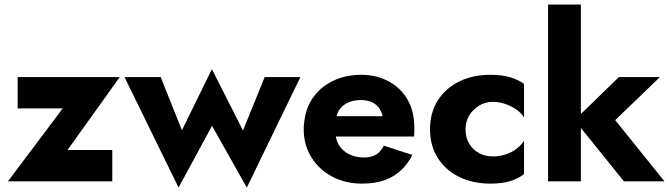

<svg xmlns="http://www.w3.org/2000/svg" viewBox="-20 -800 2957 847"><path d="M256.7 -321.8 15 0H475.3V-138.2H277.8L508.2 -460H57.8V-321.8Z M1147.7 -460 1032.3 -175.8 1068.8 27.5 1305.2 -460ZM884.8 -299.3 1068.8 27.5 1082.3 -164.2 914.8 -495ZM914.8 -495 752.5 -164.2 767.7 27.5 944.8 -299.3ZM529.2 -460 767.7 27.5 802.5 -175.8 688.8 -460Z M1379 -197.8H1806.2L1789.5 -287.3H1379ZM1672.3 -244.7V-217.8L1806.2 -197.8Q1807.8 -209.8 1807.8 -220.5Q1807.7 -231.2 1807.7 -237.2Q1807.7 -310.2 1777.2 -361.8Q1746.7 -413.5 1693.1 -441.8Q1639.5 -470 1573.8 -470Q1508.7 -470 1456 -446.5Q1403.3 -423 1369.1 -380.3Q1334.8 -337.7 1324.8 -280.7Q1322.8 -268.7 1321.3 -255.8Q1319.8 -243 1319.8 -230Q1319.8 -161 1353.4 -106.5Q1387 -52 1445.3 -21Q1503.5 10 1577 10Q1637.5 10 1680.6 -6.7Q1723.7 -23.3 1752.3 -51.6Q1781 -79.8 1799 -116.5L1673.2 -157.7Q1664.5 -140.2 1652.3 -128.3Q1640.2 -116.5 1622.9 -110.9Q1605.7 -105.3 1584.5 -105.3Q1549.5 -105.3 1520.6 -119.3Q1491.7 -133.2 1475 -160.5Q1458.3 -187.8 1458.3 -230L1460.3 -254.7Q1460.3 -288.3 1474.4 -311.6Q1488.5 -334.8 1513.6 -346.7Q1538.7 -358.7 1571.7 -358.7Q1605.5 -358.7 1628.3 -345.3Q1651.2 -332 1661.7 -306.6Q1672.3 -281.2 1672.3 -244.7Z M2033.7 -230Q2033.7 -264.5 2050.1 -291.1Q2066.5 -317.7 2093.7 -334.2Q2120.8 -350.7 2154.7 -350.7Q2179.8 -350.7 2205.9 -342.3Q2232 -334 2254.7 -319.2Q2277.3 -304.5 2291.7 -282V-429.8Q2267.7 -447.7 2232 -458.8Q2196.3 -470 2143.5 -470Q2065.8 -470 2005.9 -440.6Q1946 -411.2 1911.5 -357.2Q1877 -303.2 1877 -230Q1877 -156.7 1911.5 -102.7Q1946 -48.8 2005.9 -19.4Q2065.8 10 2143.5 10Q2196.3 10 2232 -1.5Q2267.7 -13 2291.7 -31.8V-179Q2277.3 -157 2255.8 -141.5Q2234.3 -126 2208.7 -118Q2183 -110 2154.7 -110Q2120.8 -110 2093.7 -124.3Q2066.5 -138.7 2050.1 -165.9Q2033.7 -193.2 2033.7 -230Z M2397.8 -780V0H2542.5V-780ZM2710.3 -460 2514.7 -270 2732.5 0H2911.3L2694 -270L2891.3 -460Z"/></svg>

Font: Jost* Book
Style: Regular
Weight: 400
Version: Version 3.000